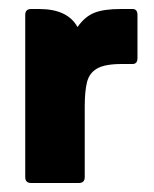

<svg xmlns="http://www.w3.org/2000/svg" viewBox="-20 -406 341 426"><path d="M152 -346Q168 -369 189 -377.5Q210 -386 247 -386H274Q285 -386 285 -373V-277Q285 -264 274 -264H250Q213 -264 195.5 -254Q178 -244 173 -223.5Q168 -203 168 -170V-13Q168 0 155 0H49Q36 0 36 -13V-373Q36 -386 49 -386H67Q130 -386 152 -346Z"/></svg>

Font: Zain Black
Style: Regular
Weight: 900
Designer: Zain,Boutros
Foundry: Mobile Telecommunications Company (Zain), 2024
Version: Version 1.50; ttfautohint (v1.8.4)